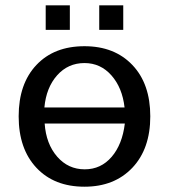

<svg xmlns="http://www.w3.org/2000/svg" viewBox="-20 -685 632 718"><path d="M446.8 -223.1H147Q152.3 -147 193.6 -99.4Q234.9 -51.8 296.9 -51.8Q357.4 -51.8 397.5 -98.4Q437.5 -145 446.8 -223.1ZM445.8 -283.2Q437.5 -356.9 396.7 -403.1Q356 -449.2 295.9 -449.2Q234.4 -449.2 193.6 -403.3Q152.8 -357.4 146 -283.2ZM295.9 13.2Q182.6 13.2 116.2 -57.6Q49.8 -128.4 49.8 -250Q49.8 -371.6 116 -441.9Q182.1 -512.2 295.9 -512.2Q408.2 -512.2 475.1 -441.9Q542 -371.6 542 -250Q542 -128.4 474.9 -57.6Q407.7 13.2 295.9 13.2ZM241.2 -573.2H150.9V-665H241.2ZM440.9 -573.2H351.1V-665H440.9Z"/></svg>

Font: Perun
Style: Regular
Weight: 400
Version: Version 1.0000